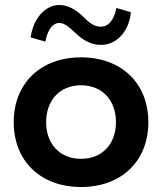

<svg xmlns="http://www.w3.org/2000/svg" viewBox="-20 -740 650 770"><path d="M305 -510C143 -510 35 -406 35 -250C35 -94 143 10 305 10C467 10 575 -94 575 -250C575 -406 467 -510 305 -510ZM305 -103C221 -103 165 -162 165 -250C165 -339 221 -398 305 -398C389 -398 445 -339 445 -250C445 -162 389 -103 305 -103ZM505 -691 447 -708C437 -658 414 -633 385 -633C363 -633 345 -642 320 -667C286 -701 254 -720 217 -720C163 -720 113 -667 103 -590L162 -573C171 -624 194 -648 217 -648C238 -648 257 -632 281 -609C316 -576 347 -560 385 -560C447 -560 497 -612 505 -691Z"/></svg>

Font: Gully SemiBold
Style: Regular
Weight: 600
Designer: jaikishan Patel
Foundry: MagicType
Version: Version 1.000;Glyphs 3.2 (3242)